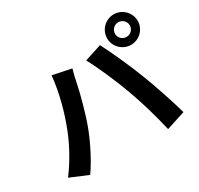

<svg xmlns="http://www.w3.org/2000/svg" viewBox="-177 -1077 1353 1304"><g transform="rotate(-30 500.0 -425.5)"><path d="M36 -52 176 7C229 -68 288 -182 324 -279C359 -372 395 -510 409 -580C413 -602 424 -651 433 -680L287 -710C275 -583 237 -442 192 -330C158 -242 99 -134 36 -52ZM541 -680C583 -604 648 -456 686 -351C726 -243 762 -117 790 2L938 -46C910 -145 857 -305 821 -395C784 -492 715 -646 674 -723ZM739 -738C739 -673 793 -619 859 -619C925 -619 979 -673 979 -738C979 -804 925 -858 859 -858C793 -858 739 -804 739 -738ZM801 -738C801 -770 827 -796 859 -796C891 -796 917 -770 917 -738C917 -707 891 -681 859 -681C827 -681 801 -707 801 -738Z"/></g></svg>

Font: GenEiGothic-pro-Regular
Style: Bold
Weight: 700
Designer: Ryoko NISHIZUKA (kana & ideographs); Paul D. Hunt (Latin, Greek & Cyrillic); Wenlong ZHANG (bopomofo); Sandoll Communica
Foundry: Adobe Systems Incorporated; o_tamon
Version: Version 1.000.140830